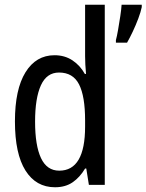

<svg xmlns="http://www.w3.org/2000/svg" viewBox="-20 -780 618 810"><path d="M212 10Q132 10 87.5 -60.5Q43 -131 43 -268Q43 -403 87.5 -475Q132 -547 210 -547Q253 -547 285.5 -525.5Q318 -504 338 -468H343Q341 -487 340 -507.5Q339 -528 339 -543V-760H422V0H355L344 -69H339Q317 -32 286.5 -11Q256 10 212 10ZM230 -60Q339 -60 339 -246V-272Q339 -374 313.5 -424Q288 -474 229 -474Q177 -474 152.5 -420Q128 -366 128 -267Q128 -166 153 -113Q178 -60 230 -60ZM578 -760V-750Q574 -730 563.5 -702Q553 -674 540 -646.5Q527 -619 516 -600H469V-611Q473 -625 478 -653.5Q483 -682 487.5 -712Q492 -742 493 -760Z"/></svg>

Font: Avrile Sans Condensed
Style: Regular
Weight: 400
Width: 3
Designer: Monotype Design Team
Foundry: Monotype Imaging Inc.
Version: Version 2.001;September 10, 2019;FontCreator 11.5.0.2425 64-